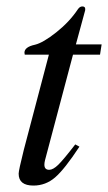

<svg xmlns="http://www.w3.org/2000/svg" viewBox="-20 -566 336 597"><path d="M296 -428 291 -396H207L120 -68Q118 -60 118 -54Q118 -38 133 -38Q145 -38 161 -53.5Q177 -69 214 -117L227 -110Q181 -40 151.5 -14.5Q122 11 84 11Q38 11 38 -26Q38 -36 54 -100L132 -396H57L56 -402Q56 -420 89 -427Q114 -433 155 -465.5Q196 -498 222 -537Q228 -546 236 -546Q245 -546 245 -538Q245 -533 244 -531L216 -428Z"/></svg>

Font: STIX MathJax Main
Style: Italic
Weight: 400
Italic angle: -16.33°
Designer: MicroPress Inc., with final additions and corrections provided by Coen Hoffman, Elsevier (retired)
Version: Version 1.1.1